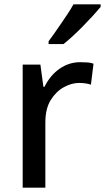

<svg xmlns="http://www.w3.org/2000/svg" viewBox="-20 -869 486 889"><path d="M85 0V-570H167L181 -467H186Q212 -520 255.5 -550.5Q299 -581 351 -581Q366 -581 383.5 -580Q401 -579 413 -574L401 -477Q390 -481 375 -483Q360 -485 346 -485Q312 -485 276 -465.5Q240 -446 215 -406Q190 -366 190 -302V0ZM205 -665V-678Q214 -690 229 -711Q244 -732 261 -757Q278 -782 294 -806Q310 -830 320 -849H446V-837Q432 -820 410.5 -796.5Q389 -773 364 -747.5Q339 -722 315.5 -700.5Q292 -679 274 -665Z"/></svg>

Font: Menbere
Style: Regular
Weight: 400
Designer: Aleme Tadesse
Foundry: Sorkin Type Co
Version: Version 1.000